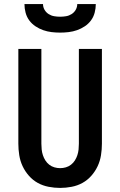

<svg xmlns="http://www.w3.org/2000/svg" viewBox="-20 -910 590 942"><path d="M275 12Q247 12 218.5 6.5Q190 1 165.5 -12.5Q141 -26 122 -47.5Q103 -69 91 -94.5Q79 -120 74.5 -148.5Q70 -177 70 -205V-670H183V-205Q183 -191 184.5 -176.5Q186 -162 190.5 -148.5Q195 -135 202.5 -123Q210 -111 221.5 -102Q233 -93 247 -89Q261 -85 275 -85Q289 -85 303 -89Q317 -93 328.5 -102Q340 -111 347.5 -123Q355 -135 359.5 -148.5Q364 -162 365.5 -176.5Q367 -191 367 -205V-670H480V-205Q480 -177 475.5 -148.5Q471 -120 459 -94.5Q447 -69 428 -47.5Q409 -26 384.5 -12.5Q360 1 331.5 6.5Q303 12 275 12ZM275 -750Q254 -750 233 -752.5Q212 -755 192 -762Q172 -769 154 -781Q136 -793 123.5 -810Q111 -827 105.5 -848Q100 -869 100 -890H191Q191 -875 198.5 -862Q206 -849 218.5 -841Q231 -833 245.5 -830.5Q260 -828 275 -828Q290 -828 304.5 -830.5Q319 -833 331.5 -841Q344 -849 351.5 -862Q359 -875 359 -890H450Q450 -869 444.5 -848Q439 -827 426.5 -810Q414 -793 396 -781Q378 -769 358 -762Q338 -755 317 -752.5Q296 -750 275 -750Z"/></svg>

Font: Lode
Style: Bold
Weight: 700
Monospace: yes
Designer: Belleve Invis
Foundry: Belleve Invis
Version: Version 29.2.0; ttfautohint (v1.8.3)